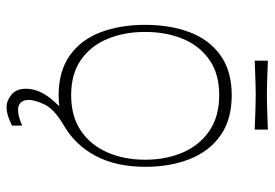

<svg xmlns="http://www.w3.org/2000/svg" viewBox="-142 -500 813 568"><g transform="rotate(90 264.0 -216.5)"><path d="M262 16Q191 16 144.5 -17Q98 -50 76 -108Q54 -166 54 -240Q54 -314 76 -372Q98 -430 144.5 -463Q191 -496 262 -496Q334 -496 381 -463Q428 -430 451 -372Q474 -314 474 -240Q474 -155 442 -94Q410 -33 351 1Q303 29 289.5 58Q276 87 276 104Q276 120 284 128Q292 136 304 136Q317 136 328.5 132.5Q340 129 352 124V154Q338 161 324.5 165.5Q311 170 297 170Q278 170 260.5 155.5Q243 141 243 112Q243 90 254.5 66.5Q266 43 295 14Q288 15 279.5 15.5Q271 16 262 16ZM75 -240Q75 -178 95.5 -128.5Q116 -79 157.5 -50Q199 -21 262 -21Q325 -21 367.5 -50Q410 -79 431.5 -128.5Q453 -178 453 -240Q453 -302 431.5 -351.5Q410 -401 367.5 -430Q325 -459 262 -459Q199 -459 157.5 -430Q116 -401 95.5 -351.5Q75 -302 75 -240ZM160 -564V-603Q182 -602 199.5 -601.5Q217 -601 232 -600.5Q247 -600 261 -600Q276 -600 291 -600.5Q306 -601 324 -601.5Q342 -602 364 -603V-564Q342 -565 324 -565.5Q306 -566 290.5 -566.5Q275 -567 260 -567Q246 -567 231.5 -566.5Q217 -566 199.5 -565.5Q182 -565 160 -564Z"/></g></svg>

Font: Ojuju ExtraLight
Style: Regular
Weight: 200
Designer: Chisaokwu Joboson, Mirko Velimirovic
Foundry: Udi Foundry
Version: Version 1.000